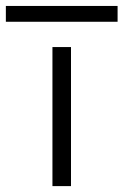

<svg xmlns="http://www.w3.org/2000/svg" viewBox="-98 -632 419 652"><path d="M-78.1 -558.1V-611.8H301.3V-558.1ZM80.1 0V-472.2H143.1V0Z"/></svg>

Font: CMU Bright
Style: Roman
Weight: 500
Version: Version 0.7.0